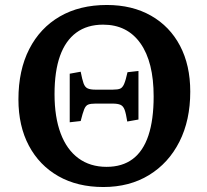

<svg xmlns="http://www.w3.org/2000/svg" viewBox="-20 -737 830 771"><path d="M395 14Q291 14 214.5 -29.5Q138 -73 96 -152Q54 -231 54 -338Q54 -455 97.5 -540Q141 -625 220.5 -671Q300 -717 409 -717Q511 -717 586.5 -674Q662 -631 703 -553Q744 -475 744 -369Q744 -254 700.5 -168Q657 -82 578.5 -34Q500 14 395 14ZM408 -67Q471 -67 513 -98.5Q555 -130 576 -193Q597 -256 597 -350Q597 -488 544 -563Q491 -638 394 -638Q330 -638 286.5 -606Q243 -574 221 -512.5Q199 -451 199 -359Q199 -267 223.5 -201.5Q248 -136 295 -101.5Q342 -67 408 -67ZM260 -246V-441L304 -449Q310 -418 315.5 -402.5Q321 -387 332 -382Q343 -377 363 -377H433Q453 -377 462.5 -381Q472 -385 478.5 -400Q485 -415 492 -447L536 -452V-257L491 -249Q486 -281 480.5 -296Q475 -311 464 -316Q453 -321 432 -321H363Q344 -321 334 -317Q324 -313 318 -298Q312 -283 304 -251Z"/></svg>

Font: Literata 18pt SemiBold
Style: Regular
Weight: 600
Designer: Latin by Veronika Burian and Jose Scaglione. Greek by Irene Vlachou. Cyrillic by Vera Evstafieva.
Foundry: TypeTogether
Version: Version 3.103;gftools[0.9.29]